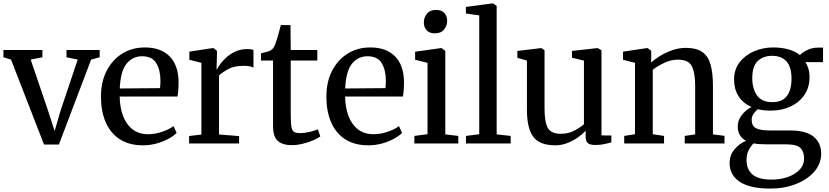

<svg xmlns="http://www.w3.org/2000/svg" viewBox="-23 -839 4847 1123"><path d="M-3 -504V-546.5H225V-504L156.5 -490.5L258 -192L296.5 -72.5L330 -188L431.5 -490.5L366 -504V-546.5H560V-504L510 -490.5L321.5 6.5H234.5L41.5 -490.5Z M813.5 11Q731.5 11 676.8 -25Q622 -61 594.8 -125Q567.5 -189 567.5 -273Q567.5 -361 601.2 -425.8Q635 -490.5 692.8 -526Q750.5 -561.5 824 -561.5Q916.5 -561.5 967.8 -510.8Q1019 -460 1021.5 -364.5Q1021.5 -304 1015 -274.5H677Q678 -210.5 696.8 -160.8Q715.5 -111 752.2 -82.5Q789 -54 844 -54Q885 -54 927.2 -68.8Q969.5 -83.5 992 -101.5L1010 -61.5Q992.5 -43.5 961.5 -26.8Q930.5 -10 892 0.5Q853.5 11 813.5 11ZM677.5 -321.5 913 -323.5Q914.5 -334 915 -347.8Q915.5 -361.5 915.5 -368Q915 -431 890.5 -470.5Q866 -510 808 -510Q753 -510 717.5 -466.8Q682 -423.5 677.5 -321.5Z M1083 0V-43.5L1155 -52V-471.5L1084.5 -489.5V-537L1219.5 -557.5H1226L1246 -541.5V-520L1243.5 -432.5L1246 -433.5Q1250 -443 1263.8 -462.2Q1277.5 -481.5 1300 -502.2Q1322.5 -523 1353.8 -537.5Q1385 -552 1424.5 -552Q1438 -552 1446 -550.5Q1454 -549 1459.5 -547V-443Q1454 -447 1440 -450.5Q1426 -454 1404 -454Q1346.5 -454 1312.8 -435.5Q1279 -417 1258 -398V-52.5L1375.5 -43V0Z M1683 10Q1631 10 1602.5 -14.2Q1574 -38.5 1574 -102V-485H1503.5V-527Q1517.5 -531 1536 -535.5Q1554.5 -540 1562 -545.5Q1571.5 -552 1577 -560.5Q1582.5 -569 1588 -583Q1592.5 -595 1598.8 -616.2Q1605 -637.5 1610.8 -658.8Q1616.5 -680 1619.5 -692.5H1676L1677.5 -546.5H1833V-485H1677.5V-168Q1677.5 -118.5 1681.8 -95.8Q1686 -73 1698 -66.8Q1710 -60.5 1733 -60.5Q1759 -60.5 1789.5 -67.8Q1820 -75 1836 -82.5L1850.5 -41.5Q1835.5 -29.5 1807.5 -17.8Q1779.5 -6 1746.5 2Q1713.5 10 1683 10Z M2132 11Q2050 11 1995.2 -25Q1940.5 -61 1913.2 -125Q1886 -189 1886 -273Q1886 -361 1919.8 -425.8Q1953.5 -490.5 2011.2 -526Q2069 -561.5 2142.5 -561.5Q2235 -561.5 2286.2 -510.8Q2337.5 -460 2340 -364.5Q2340 -304 2333.5 -274.5H1995.5Q1996.5 -210.5 2015.2 -160.8Q2034 -111 2070.8 -82.5Q2107.5 -54 2162.5 -54Q2203.5 -54 2245.8 -68.8Q2288 -83.5 2310.5 -101.5L2328.5 -61.5Q2311 -43.5 2280 -26.8Q2249 -10 2210.5 0.5Q2172 11 2132 11ZM1996 -321.5 2231.5 -323.5Q2233 -334 2233.5 -347.8Q2234 -361.5 2234 -368Q2233.5 -431 2209 -470.5Q2184.5 -510 2126.5 -510Q2071.5 -510 2036 -466.8Q2000.5 -423.5 1996 -321.5Z M2477.5 -54V-471.5L2405 -489.5V-536.5L2554 -557.5H2560.5L2581.5 -541.5V-53L2657.5 -44V0H2400.5V-44ZM2519.5 -644Q2488.5 -644 2472.2 -662.2Q2456 -680.5 2456 -707.5Q2456 -736.5 2474 -758.8Q2492 -781 2527.5 -781H2528.5Q2559.5 -781 2576 -762.8Q2592.5 -744.5 2592.5 -717.5Q2592.5 -688.5 2574.2 -666.2Q2556 -644 2520.5 -644Z M2780 -54V-749L2702 -760V-798.5L2857 -819H2861.5L2882 -804.5V-53L2964 -44V0H2702.5V-44Z M3457.5 9Q3430.5 9 3416.5 -1Q3402.5 -11 3402.5 -37.5V-74Q3384.5 -54.5 3356.8 -35Q3329 -15.5 3295 -2.2Q3261 11 3225 11Q3133.5 11 3096.2 -38.8Q3059 -88.5 3059 -198V-484.5L3003 -501V-541L3140 -557.5H3144L3162 -545V-204Q3162 -126 3180.8 -91.2Q3199.5 -56.5 3258 -56.5Q3301.5 -56.5 3336.8 -75.2Q3372 -94 3392.5 -112.5V-484.5L3322.5 -501.5V-541L3469 -557.5H3473.5L3495 -545V-47L3553 -46.5L3552.5 -6Q3535.5 -1.5 3511.8 3.8Q3488 9 3457.5 9Z M3691 -54V-471.5L3621 -489.5V-537L3759.5 -557.5H3766L3786 -541.5V-500L3785 -473Q3806 -492.5 3838.8 -512.5Q3871.5 -532.5 3910.2 -545.8Q3949 -559 3987.5 -559Q4049.5 -559 4084.2 -535Q4119 -511 4133 -461.5Q4147 -412 4147 -335V-53L4214.5 -44.5V0H3982V-44L4043 -53V-334Q4043 -413 4023.8 -451.5Q4004.5 -490 3942 -490Q3901 -490 3861.8 -471.2Q3822.5 -452.5 3795 -431V-54L3861 -44V0H3628V-44Z M4482.5 264Q4364 264 4304.2 224.5Q4244.5 185 4244.5 115Q4244.5 67.5 4273.8 33.5Q4303 -0.5 4340.5 -15.5Q4292 -41.5 4292 -99Q4292 -136 4315.8 -166.5Q4339.5 -197 4372.5 -213Q4321.5 -236 4296 -277.2Q4270.5 -318.5 4270.5 -373.5Q4270.5 -433 4303.2 -475Q4336 -517 4388 -539.2Q4440 -561.5 4498.5 -561.5Q4600 -561.5 4656 -516.5Q4666 -529.5 4695.8 -545Q4725.5 -560.5 4762 -560.5H4791V-475.5H4688Q4698.5 -460 4705.2 -437.5Q4712 -415 4712 -388Q4712 -328.5 4682.2 -284.5Q4652.5 -240.5 4601.2 -216.2Q4550 -192 4485.5 -192Q4444 -192 4409 -200Q4394.5 -188 4384 -172.5Q4373.5 -157 4373.5 -138.5Q4373.5 -103.5 4397.8 -89.8Q4422 -76 4479.5 -76H4597Q4691 -76 4735.5 -39.8Q4780 -3.5 4780 59.5Q4780 118.5 4739.8 164.8Q4699.5 211 4632 237.5Q4564.5 264 4482.5 264ZM4494.5 -241.5Q4552 -241.5 4579.2 -277.2Q4606.5 -313 4606.5 -379Q4606.5 -447 4577.2 -479.8Q4548 -512.5 4493 -512.5Q4442 -512.5 4409.5 -482.5Q4377 -452.5 4377 -381.5Q4377 -320.5 4404.8 -281Q4432.5 -241.5 4494.5 -241.5ZM4491.5 211.5Q4540.5 211.5 4583.5 196.8Q4626.5 182 4653.2 154.2Q4680 126.5 4680 87.5Q4680 48 4658.8 26.5Q4637.5 5 4568.5 5H4455Q4435.5 5 4417.2 3.8Q4399 2.5 4384.5 -0.5Q4368 16 4355.8 39.8Q4343.5 63.5 4343.5 97Q4343.5 151.5 4378.2 181.5Q4413 211.5 4491.5 211.5Z"/></svg>

Font: Merriweather Text
Style: Regular
Weight: 400
Designer: Eben Sorkin
Foundry: Eben Sorkin
Version: Version 2.100; ttfautohint (v1.7.19-72a1) -l 8 -r 50 -G 200 